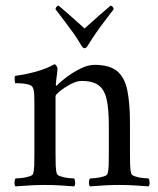

<svg xmlns="http://www.w3.org/2000/svg" viewBox="-20 -658 559 681"><path d="M280 -487Q274 -487 269 -496Q253 -523 239 -542.5Q225 -562 210.5 -581Q196 -600 177 -625Q177 -630 180.5 -634Q184 -638 188 -638Q207 -622 228.5 -603Q250 -584 265 -570.5Q280 -557 280 -557Q280 -557 295 -570.5Q310 -584 331.5 -603Q353 -622 372 -638Q376 -638 379.5 -634Q383 -630 383 -625Q364 -600 349.5 -581Q335 -562 321.5 -542.5Q308 -523 291 -496Q286 -487 280 -487ZM315 -428Q368 -428 395 -406Q422 -384 431.5 -338Q441 -292 441 -221V-113Q441 -91 441.5 -72Q442 -53 446 -41Q448 -36 460.5 -32Q473 -28 487 -26.5Q501 -25 507 -25Q510 -21 510.5 -11Q511 -1 507 3Q477 1 454.5 -0.5Q432 -2 403 -2Q375 -2 352 -0.5Q329 1 299 3Q295 -1 295.5 -11Q296 -21 299 -25Q305 -25 319.5 -26.5Q334 -28 347 -32Q360 -36 361 -41Q365 -53 365.5 -72Q366 -91 366 -113V-211Q366 -272 358 -306.5Q350 -341 329 -356Q308 -371 270 -371Q252 -371 230.5 -359.5Q209 -348 193 -335Q177 -322 177 -317V-113Q177 -91 177.5 -72Q178 -53 182 -41Q184 -36 196.5 -32Q209 -28 223 -26.5Q237 -25 243 -25Q246 -21 246.5 -11Q247 -1 243 3Q213 1 190.5 -0.5Q168 -2 139 -2Q111 -2 88 -0.5Q65 1 35 3Q31 -1 31.5 -11Q32 -21 35 -25Q41 -25 55.5 -26.5Q70 -28 83 -32Q96 -36 97 -41Q101 -53 101.5 -72Q102 -91 102 -113V-291Q102 -301 101.5 -319Q101 -337 97 -346Q94 -355 80 -358.5Q66 -362 52 -362.5Q38 -363 34 -363Q33 -365 32 -375Q31 -385 34 -389Q72 -394 108 -404Q144 -414 173 -430Q177 -430 180.5 -424Q184 -418 184 -414Q184 -411 182.5 -398.5Q181 -386 179.5 -374Q178 -362 178 -358Q178 -354 180 -354Q181 -354 183 -356Q193 -367 215.5 -384Q238 -401 265 -414.5Q292 -428 315 -428Z"/></svg>

Font: Amiri
Style: Regular
Weight: 400
Designer: Khaled Hosny
Version: Version 0.114